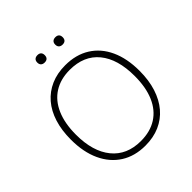

<svg xmlns="http://www.w3.org/2000/svg" viewBox="-233 -1046 1218 1218"><g transform="rotate(-45 375.5 -437.5)"><path d="M375 8Q280 8 211 -36Q142 -80 104.5 -161Q67 -242 67 -353Q67 -437 88 -503.5Q109 -570 149 -616.5Q189 -663 246 -688Q303 -713 375 -713Q471 -713 540.5 -669.5Q610 -626 647 -545.5Q684 -465 684 -354Q684 -270 662.5 -203Q641 -136 601 -89Q561 -42 504 -17Q447 8 375 8ZM375 -33Q459 -33 518 -70.5Q577 -108 608 -179.5Q639 -251 639 -353Q639 -505 570.5 -588.5Q502 -672 375 -672Q292 -672 233 -634.5Q174 -597 143 -525.5Q112 -454 112 -353Q112 -202 181 -117.5Q250 -33 375 -33ZM457 -817Q441 -817 432 -825.5Q423 -834 423 -850Q423 -866 432 -874.5Q441 -883 457 -883Q473 -883 481.5 -874.5Q490 -866 490 -850Q490 -834 481.5 -825.5Q473 -817 457 -817ZM296 -817Q280 -817 271 -825.5Q262 -834 262 -850Q262 -866 271 -874.5Q280 -883 296 -883Q312 -883 320.5 -874.5Q329 -866 329 -850Q329 -834 320.5 -825.5Q312 -817 296 -817Z"/></g></svg>

Font: Nunito ExtraLight
Style: Regular
Weight: 200
Designer: Vernon Adams
Foundry: Vernon Adams
Version: Version 3.602